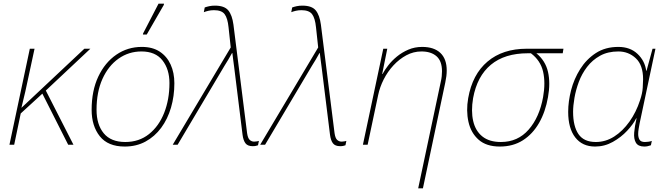

<svg xmlns="http://www.w3.org/2000/svg" viewBox="-20 -796 3687 1056"><path d="M32 0 144 -528H170L139 -384Q129 -335 119 -291.5Q109 -248 98 -204H99L444 -528H477L232 -298L384 0H355L213 -281L94 -172L58 0Z M666 10Q574 10 529 -46.5Q484 -103 484 -192Q484 -297 520.5 -374.5Q557 -452 619.5 -495Q682 -538 760 -538Q819 -538 858.5 -512Q898 -486 918.5 -441Q939 -396 939 -338Q939 -267 920.5 -204Q902 -141 866.5 -93Q831 -45 780.5 -17.5Q730 10 666 10ZM669 -15Q745 -15 799.5 -58.5Q854 -102 883 -175.5Q912 -249 912 -339Q912 -415 873.5 -464Q835 -513 758 -513Q688 -513 632 -473.5Q576 -434 543.5 -362Q511 -290 511 -192Q511 -111 550.5 -63Q590 -15 669 -15ZM766 -606 767 -612 852 -776H882L881 -769L787 -606Z M1370 8Q1342 8 1330 -8Q1318 -24 1314 -55L1268 -426Q1265 -450 1262.5 -467.5Q1260 -485 1258 -504H1256Q1246 -486 1235.5 -468Q1225 -450 1214 -433L957 0H930L1249 -535L1237 -646Q1232 -696 1215.5 -718Q1199 -740 1157 -740Q1140 -740 1125.5 -736.5Q1111 -733 1101 -729L1106 -755Q1117 -759 1131 -762Q1145 -765 1162 -765Q1214 -765 1235.5 -739Q1257 -713 1264 -660L1339 -64Q1343 -36 1353.5 -26.5Q1364 -17 1378 -17Q1386 -17 1393 -18.5Q1400 -20 1404 -21L1399 3Q1393 5 1386.5 6.5Q1380 8 1370 8Z M1851 8Q1823 8 1811 -8Q1799 -24 1795 -55L1749 -426Q1746 -450 1743.5 -467.5Q1741 -485 1739 -504H1737Q1727 -486 1716.5 -468Q1706 -450 1695 -433L1438 0H1411L1730 -535L1718 -646Q1713 -696 1696.5 -718Q1680 -740 1638 -740Q1621 -740 1606.5 -736.5Q1592 -733 1582 -729L1587 -755Q1598 -759 1612 -762Q1626 -765 1643 -765Q1695 -765 1716.5 -739Q1738 -713 1745 -660L1820 -64Q1824 -36 1834.5 -26.5Q1845 -17 1859 -17Q1867 -17 1874 -18.5Q1881 -20 1885 -21L1880 3Q1874 5 1867.5 6.5Q1861 8 1851 8Z M2404 -345Q2408 -362 2409.5 -376.5Q2411 -391 2411 -404Q2411 -460 2381 -486.5Q2351 -513 2298 -513Q2254 -513 2215 -492Q2176 -471 2144 -436.5Q2112 -402 2090.5 -359.5Q2069 -317 2060 -274L2002 0H1976L2088 -528H2110L2082 -389H2084Q2095 -410 2115 -436Q2135 -462 2163 -485Q2191 -508 2226 -523Q2261 -538 2302 -538Q2367 -538 2402 -505Q2437 -472 2437 -408Q2437 -379 2429 -342L2306 240H2280Z M2729 10Q2655 10 2612.5 -27.5Q2570 -65 2556.5 -126Q2543 -187 2555 -256Q2578 -387 2661.5 -457.5Q2745 -528 2877 -528H3079L3075 -503H2930Q2980 -462 2994 -400.5Q3008 -339 2994 -262Q2980 -181 2945 -120Q2910 -59 2856 -24.5Q2802 10 2729 10ZM2735 -15Q2828 -15 2887.5 -83Q2947 -151 2967 -262Q2981 -341 2967 -402Q2953 -463 2900 -503H2883Q2756 -503 2680 -440Q2604 -377 2582 -256Q2570 -185 2582.5 -130.5Q2595 -76 2633 -45.5Q2671 -15 2735 -15Z M3253 10Q3183 10 3144 -40Q3105 -90 3105 -181Q3105 -238 3121 -300Q3137 -362 3171 -416Q3205 -470 3257 -504Q3309 -538 3381 -538Q3446 -538 3486.5 -499.5Q3527 -461 3534 -407H3536L3569 -528H3585L3498 -118Q3495 -102 3492.5 -87Q3490 -72 3490 -59Q3490 -40 3497.5 -27.5Q3505 -15 3527 -15Q3536 -15 3546.5 -16.5Q3557 -18 3565 -21L3560 3Q3541 10 3524 10Q3490 10 3477.5 -11Q3465 -32 3468 -67Q3471 -102 3481 -145H3479Q3463 -113 3429.5 -77Q3396 -41 3350.5 -15.5Q3305 10 3253 10ZM3257 -15Q3311 -15 3358 -45Q3405 -75 3442 -127Q3479 -179 3500 -244Q3513 -282 3515 -313Q3517 -344 3517 -360Q3517 -438 3477 -475.5Q3437 -513 3381 -513Q3323 -513 3280.5 -489.5Q3238 -466 3209 -428Q3180 -390 3163.5 -345.5Q3147 -301 3139.5 -257.5Q3132 -214 3132 -181Q3132 -102 3161.5 -58.5Q3191 -15 3257 -15Z"/></svg>

Font: Noto Sans Thin
Style: Italic
Weight: 100
Italic angle: -12°
Designer: Monotype Design Team
Foundry: Monotype Imaging Inc.
Version: Version 2.013; ttfautohint (v1.8.4.7-5d5b)